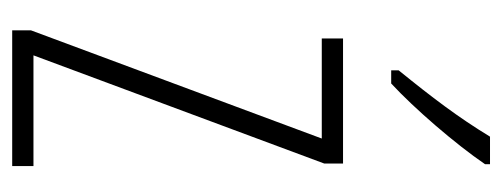

<svg xmlns="http://www.w3.org/2000/svg" viewBox="-268 -536 804 307"><g transform="rotate(90 133.5 -382.0)"><path d="M242 -756V-764H198C167 -713 135 -671 92 -618V-606H113C153 -643 210 -709 242 -756ZM245 0V-34H68L241 -499V-529H41V-495H201L28 -30V0Z"/></g></svg>

Font: Noto Sans Thai ExtCond ExtLt
Style: Regular
Weight: 200
Width: 2
Designer: Monotype Design Team
Foundry: Monotype Imaging Inc.
Version: Version 2.002